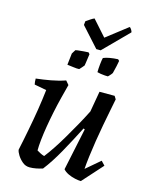

<svg xmlns="http://www.w3.org/2000/svg" viewBox="-122 -890 767 980"><g transform="rotate(15 261.5 -400.0)"><path d="M131 12Q109 12 92.5 -2Q76 -16 65.5 -33Q55 -50 54 -61Q60 -88 65.5 -116Q71 -144 76.5 -172Q82 -200 87 -228.5Q92 -257 96.5 -284.5Q101 -312 104.5 -339Q108 -366 111 -391L47 -403Q44 -416 44 -434Q81 -438 122 -445.5Q163 -453 197 -465L214 -445Q205 -411 195 -371.5Q185 -332 176.5 -291Q168 -250 161.5 -211Q155 -172 151.5 -139Q148 -106 148 -82Q156 -77 166.5 -71.5Q177 -66 188 -63Q206 -86 227 -117.5Q248 -149 270 -186.5Q292 -224 314.5 -264Q337 -304 357 -344L376 -453H456L466 -437Q461 -411 453.5 -373.5Q446 -336 438 -293Q430 -250 423 -206Q416 -162 411 -122Q406 -82 404 -53L478 -116L498 -95L402 12Q390 12 371 8Q352 4 334 -4.5Q316 -13 306 -25L353 -248L346 -251Q328 -216 309.5 -181Q291 -146 272.5 -113Q254 -80 235.5 -51.5Q217 -23 199 0Q183 5 165.5 8.5Q148 12 131 12ZM182 -544 189 -605Q192 -610 196 -616.5Q200 -623 202 -626Q208 -628 219.5 -629Q231 -630 245 -631.5Q259 -633 270 -633L277 -625Q276 -617 274 -603.5Q272 -590 270.5 -578.5Q269 -567 268 -563Q265 -559 257 -550Q249 -541 246 -538Q235 -537 213.5 -540Q192 -543 182 -544ZM340 -547Q340 -565 342.5 -589Q345 -613 348 -624Q362 -630 382 -633.5Q402 -637 425 -638L432 -631Q430 -617 426.5 -602.5Q423 -588 420.5 -577.5Q418 -567 417 -563Q415 -560 411.5 -555.5Q408 -551 404 -547Q400 -543 397 -540Q392 -540 381 -540.5Q370 -541 358.5 -543Q347 -545 340 -547ZM304 -659 211 -762 213 -782Q226 -791 236.5 -798Q247 -805 255 -808L328 -726L439 -812Q443 -812 449 -802.5Q455 -793 455 -788L327 -659Z"/></g></svg>

Font: Labrada Medium
Style: Italic
Weight: 500
Italic angle: -7°
Designer: Mercedes Jáuregui
Foundry: Omnibus-Type Team
Version: Version 1.000